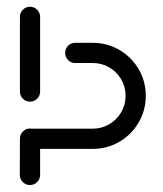

<svg xmlns="http://www.w3.org/2000/svg" viewBox="-20 -539 475 560"><path d="M67.4 0.7Q55.2 0.7 46.5 -8Q37.8 -16.7 37.8 -28.9L38.1 -134.4Q38.1 -146.7 46.7 -155.4Q55.2 -164.1 67.4 -164.1Q79.6 -164.1 88.3 -155.4Q97 -146.7 97 -134.4V-28.9Q97 -16.7 88.3 -8Q79.6 0.7 67.4 0.7ZM67.4 -519.3Q79.6 -519.3 88.3 -510.6Q97 -501.9 97 -489.6V-271.9Q97 -259.6 88.3 -251.1Q79.6 -242.6 67.4 -242.6Q55.2 -242.6 46.7 -251.1Q38.1 -259.6 38.1 -271.9V-489.6Q38.1 -501.9 46.7 -510.6Q55.2 -519.3 67.4 -519.3ZM38.1 -134.4Q38.1 -146.3 46.7 -155Q55.2 -163.7 67.4 -163.7H250.7Q276.7 -163.7 298.7 -176.7Q320.7 -189.6 333.5 -211.7Q346.3 -233.7 346.3 -259.6Q346.3 -285.6 333.5 -307.6Q320.7 -329.6 298.7 -342.4Q276.7 -355.2 250.7 -355.2H199.3Q187 -355.2 178.5 -363.9Q170 -372.6 170 -384.8Q170 -396.7 178.5 -405.4Q187 -414.1 199.3 -414.1H250.7Q293 -414.1 328.3 -393.3Q363.7 -372.6 384.4 -337.2Q405.2 -301.9 405.2 -259.6Q405.2 -217.4 384.4 -181.9Q363.7 -146.3 328.3 -125.6Q293 -104.8 250.7 -104.8H67.4Q55.2 -104.8 46.7 -113.5Q38.1 -122.2 38.1 -134.4Z"/></svg>

Font: 26F Galaxy Sans Medium
Style: Regular
Weight: 500
Designer: C₂₉H₂₅N₃O₅
Version: Version 1.100